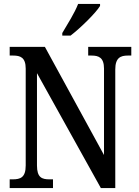

<svg xmlns="http://www.w3.org/2000/svg" viewBox="-20 -951 704 971"><path d="M295 -784V-771H337C389 -811 465 -886 486 -921V-931H375C358 -886 322 -830 295 -784ZM29 0H248V-44H230C192 -44 167 -53 167 -114V-581L490 0H563V-600C563 -659 590 -670 626 -670H644V-714H426V-670H443C479 -670 506 -660 506 -604V-167L207 -714H29V-670H47C82 -670 110 -661 110 -604V-114C110 -53 83 -44 44 -44H29Z"/></svg>

Font: Noto Serif Devanagari Condensed Medium
Style: Regular
Weight: 500
Width: 3
Designer: Universal Thirst, Indian Type Foundry and the Monotype Design Team
Foundry: Monotype Imaging Inc.
Version: Version 2.004